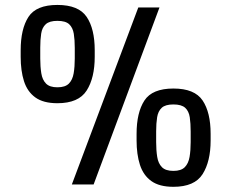

<svg xmlns="http://www.w3.org/2000/svg" viewBox="-20 -736 923 766"><path d="M209 -324.2Q152.8 -324.2 120.8 -347.4Q88.9 -370.6 75.7 -412.1Q62.5 -453.6 62.5 -509.3V-535.2Q62.5 -620.6 93.5 -668.5Q124.5 -716.3 209 -716.3Q293.5 -716.3 325.7 -668.7Q357.9 -621.1 357.9 -535.6V-509.3Q357.9 -425.3 325.7 -374.8Q293.5 -324.2 209 -324.2ZM266.6 0 531.7 -706.1H616.2L353.5 0ZM209 -387.7Q240.2 -387.7 254.9 -402.6Q269.5 -417.5 273.9 -443.6Q278.3 -469.7 278.3 -502.4V-544.9Q278.3 -577.1 274.4 -601.3Q270.5 -625.5 256.1 -639.2Q241.7 -652.8 209 -652.8Q177.2 -652.8 162.6 -639.4Q147.9 -626 144.3 -601.8Q140.6 -577.6 140.6 -545.9V-502.4Q140.6 -469.7 144.8 -443.6Q148.9 -417.5 163.6 -402.6Q178.2 -387.7 209 -387.7ZM671.9 9.3Q615.7 9.3 583.7 -13.7Q551.8 -36.6 538.3 -78.4Q524.9 -120.1 524.9 -175.8V-201.7Q524.9 -287.1 556.2 -335Q587.4 -382.8 671.9 -382.8Q756.3 -382.8 788.3 -335.2Q820.3 -287.6 820.3 -202.1V-175.8Q820.3 -91.8 788.3 -41.3Q756.3 9.3 671.9 9.3ZM671.9 -54.2Q702.6 -54.2 717.3 -69.1Q731.9 -84 736.3 -110.1Q740.7 -136.2 740.7 -168.9V-211.4Q740.7 -243.7 737.1 -268.1Q733.4 -292.5 718.8 -305.9Q704.1 -319.3 671.9 -319.3Q639.6 -319.3 625.2 -305.9Q610.8 -292.5 606.9 -268.3Q603 -244.1 603 -212.4V-168.9Q603 -136.2 607.2 -110.1Q611.3 -84 626 -69.1Q640.6 -54.2 671.9 -54.2Z"/></svg>

Font: Monda
Style: Bold
Weight: 700
Designer: Vernon Adams
Foundry: Vernon Adams
Version: Version 2.100; ttfautohint (v1.8.3)